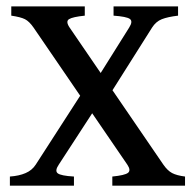

<svg xmlns="http://www.w3.org/2000/svg" viewBox="-20 -586 616 606"><path d="M542 -536.6Q509.3 -532.7 490.7 -525.4Q472.2 -518.1 460 -499L289.1 -228.5L260.3 -295.9L387.7 -499Q400.4 -519 389.6 -526.4Q378.9 -533.7 338.4 -536.6V-565.9H542ZM334.5 0V-28.8Q374 -32.7 384 -40.5Q394 -48.3 381.8 -66.4L85.9 -499Q72.3 -518.6 58.8 -525.4Q45.4 -532.2 15.6 -536.6V-565.9H247.6V-536.6Q209.5 -532.7 198 -525.6Q186.5 -518.6 199.7 -499L495.6 -66.4Q508.8 -47.4 523.2 -39.8Q537.6 -32.2 564 -28.8V0ZM165.5 -66.4Q152.3 -46.9 162.1 -39.1Q171.9 -31.2 213.4 -28.8V0H11.2V-28.8Q40 -30.8 60.5 -39.6Q81.1 -48.3 92.8 -66.4L267.6 -337.4L291 -259.3Z"/></svg>

Font: Dai Banna SIL Medium
Style: Regular
Weight: 500
Designer: Victor Gaultney
Foundry: SIL International
Version: Version 4.000